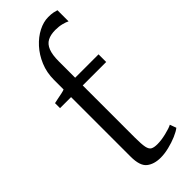

<svg xmlns="http://www.w3.org/2000/svg" viewBox="-272 -857 897 897"><g transform="rotate(-45 176.0 -409.0)"><path d="M186.5 9.5Q143 9.5 116.5 -11.5Q90 -32.5 90 -93.5V-487H17V-520Q24.5 -522 40.2 -525Q56 -528 71 -531.2Q86 -534.5 90.5 -537Q90.5 -553 90.5 -569Q90.5 -585 90.5 -601Q90.5 -649 107.8 -690.2Q125 -731.5 153 -762.2Q181 -793 214.2 -810Q247.5 -827 279 -827Q299 -827 311 -824.5Q323 -822 332 -819V-745.5Q322 -751 302.8 -756Q283.5 -761 260 -761Q228.5 -761 208 -750.2Q187.5 -739.5 177.5 -714Q167.5 -688.5 167.5 -645.5V-537.5H322V-487H167V-143Q167 -99 171.2 -78.5Q175.5 -58 187 -52Q198.5 -46 220 -46Q246 -46 278 -53.8Q310 -61.5 325 -69.5L336.5 -38Q323 -27 297.2 -16Q271.5 -5 241.8 2.2Q212 9.5 186.5 9.5Z"/></g></svg>

Font: Merriweather 60pt Light
Style: Regular
Weight: 300
Version: Version 2.100